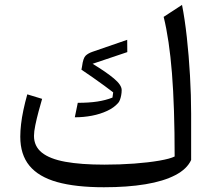

<svg xmlns="http://www.w3.org/2000/svg" viewBox="-20 -773 888 800"><path d="M776.4 -106.4V-299.2Q776.4 -375.9 771.6 -458.6Q766.9 -541.3 758.4 -618.2Q749.9 -695 738.4 -752.6L661.9 -702.7Q685.3 -608.6 696.5 -467.9Q707.7 -327.1 707.7 -121Q689 -111.5 644.1 -103.7Q599.2 -95.9 539.2 -91.4Q479.2 -87 414.8 -87Q317.4 -87 252.2 -98.9Q187.1 -110.8 154.3 -137.2Q121.6 -163.6 121.6 -206.9Q121.6 -224.4 127.2 -251.7Q132.9 -279 140.7 -308.3Q148.4 -337.7 155.5 -361.1L93.7 -379.9Q84.1 -345.8 77.5 -314.4Q70.8 -283 67.7 -255Q64.5 -227.1 64.5 -203.4Q64.5 -129 102.7 -82.5Q140.9 -36.1 218.2 -14.4Q295.6 7.2 413.1 7.2Q510.7 7.2 586.1 -5.3Q661.5 -17.8 710.3 -43.2Q759.1 -68.5 776.4 -106.4ZM510 -607.1 366.1 -557.5Q347.4 -551.2 336.9 -541.1Q326.3 -531 321.9 -496.4L319.3 -482.7Q340.7 -468.7 366.1 -450.7Q391.5 -432.8 414.6 -416Q437.7 -399.2 451.6 -388.2L448.6 -366.4Q420.3 -355.2 385.7 -349.9Q351.2 -344.6 304.1 -344.6L291.7 -284.3Q328.3 -284.3 363 -290.9Q397.7 -297.6 426.3 -310.9Q454.9 -324.1 472.1 -343.8Q476.1 -347.8 479.5 -356.3Q482.8 -364.7 484.9 -375.8Q487 -386.8 487 -397.7Q487 -418.9 454.6 -446Q422.2 -473.1 365.8 -507.2L510.4 -555.9Z"/></svg>

Font: Pinar FD VF
Style: Regular
Weight: 300
Designer: Amin Abedi
Version: Version 2.000